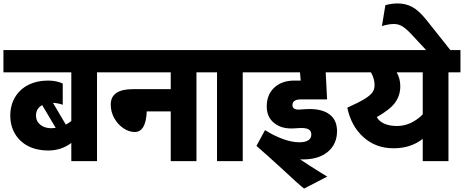

<svg xmlns="http://www.w3.org/2000/svg" viewBox="-30 -940 2706 1120"><path d="M606 -518H536V0H386V-106Q327 -62 251 -62Q185 -62 135 -87.5Q85 -113 57.5 -159.5Q30 -206 30 -266Q30 -326 57.5 -372.5Q85 -419 135 -444.5Q185 -470 251 -470Q297 -470 336 -453V-329Q307 -339 279 -340L354 -213Q372 -223 386 -234V-518H-10V-648H606ZM270 -192Q279 -192 295 -194L216 -327Q180 -307 180 -266Q180 -233 205 -212.5Q230 -192 270 -192Z M1186 -518H1116V0H966V-290H826Q821 -170 756 -170Q723 -170 690.5 -191.5Q658 -213 637 -250Q616 -287 616 -330Q616 -420 746 -420H966V-518H586V-648H1186Z M1456 -518H1386V0H1236V-518H1166V-648H1456Z M1436 -648H1976V-518H1870L1878 -360H1722Q1700 -360 1688 -351.5Q1676 -343 1676 -327Q1676 -298 1719 -301L1749 -303Q1758 -304 1775 -304Q1853 -304 1894.5 -271Q1936 -238 1936 -175Q1936 -100 1883 -55Q1830 -10 1736 -10H1721Q1759 14 1776 26Q1859 79 1879 90L1744 160Q1718 141 1610 40Q1572 5 1535 -28Q1498 -61 1466 -89L1516 -181Q1568 -148 1620.5 -129Q1673 -110 1716 -110Q1750 -110 1768 -121.5Q1786 -133 1786 -155Q1786 -177 1769 -186Q1752 -195 1716 -193L1684 -191Q1613 -187 1569.5 -222Q1526 -257 1526 -319Q1526 -388 1570 -429Q1614 -470 1687 -470H1724L1720 -518H1436Z M2656 -518H2586V0H2436V-130Q2366 -75 2266 -75Q2162 -75 2090 -140Q2018 -205 1996 -312Q2063 -342 2097 -363Q2131 -384 2143 -402Q2155 -420 2155 -443Q2155 -481 2134 -518H1956V-648H2656ZM2286 -205Q2328 -205 2366.5 -223Q2405 -241 2436 -273V-518H2284Q2305 -482 2305 -437Q2305 -384 2275.5 -342.5Q2246 -301 2168 -257Q2180 -233 2211 -219Q2242 -205 2286 -205Z M2465 -638 2369 -741Q2340 -772 2317.5 -786Q2295 -800 2268 -800Q2236 -800 2198 -788L2218 -910Q2256 -920 2289 -920Q2336 -920 2374.5 -899.5Q2413 -879 2458 -823L2605 -638Z"/></svg>

Font: Madhuban Bold
Style: Regular
Weight: 700
Designer: jaikishan Patel
Foundry: MagicType
Version: Version 1.000